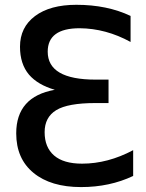

<svg xmlns="http://www.w3.org/2000/svg" viewBox="-20 -761 602 792"><path d="M314.5 10.7Q189.5 10.7 118.2 -47.9Q46.9 -106.4 46.9 -210.9Q46.9 -362.3 206.1 -390.6Q135.7 -411.1 99.6 -453.1Q62.5 -497.1 62.5 -568.4Q62.5 -648.4 124.5 -694.8Q186.5 -741.2 294.9 -741.2Q421.9 -741.2 518.6 -695.3V-587.9Q417 -643.6 308.6 -644.5Q176.8 -644.5 176.8 -547.9Q176.8 -432.6 374 -432.6H427.7V-335.9H374Q259.8 -335.9 211.9 -306.6Q164.1 -277.3 164.1 -215.8Q164.1 -153.3 203.1 -119.6Q242.2 -85.9 318.4 -85.9Q424.8 -85.9 529.3 -141.6V-35.2Q432.6 10.7 314.5 10.7Z"/></svg>

Font: Gen Shin Gothic Medium
Style: Regular
Weight: 500
Designer: [Source Han Sans]
Ryoko NISHIZUKA  (kana & ideographs); Paul D. Hunt (Latin, Greek & Cyrillic); Wenlong ZHANG  (bopomofo
Version: Version 1.002.20150607